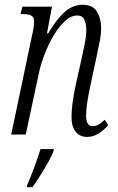

<svg xmlns="http://www.w3.org/2000/svg" viewBox="-20 -564 493 805"><path d="M345 10Q314 10 296.5 -12.5Q279 -35 280 -76Q280 -102 284 -132Q288 -162 297 -206L323 -322Q328 -344 335 -379Q342 -414 342 -440Q342 -460 334.5 -479.5Q327 -499 303 -499Q277 -499 251.5 -475Q226 -451 204 -413.5Q182 -376 166 -334Q150 -292 143 -257L88 0H27L114 -414Q118 -430 120.5 -446.5Q123 -463 123 -473Q123 -492 111.5 -498.5Q100 -505 75 -505H66L74 -536H198L177 -424H182Q218 -485 252 -514.5Q286 -544 326 -544Q370 -544 387 -514.5Q404 -485 404 -447Q404 -419 397.5 -387.5Q391 -356 386 -332L357 -196Q350 -162 345.5 -133Q341 -104 341 -80Q341 -35 368 -35Q382 -35 394.5 -42.5Q407 -50 419 -62L434 -39Q417 -20 394.5 -5Q372 10 345 10ZM94 212Q108 180 123.5 137.5Q139 95 150 61H206L205 67Q200 84 183.5 113.5Q167 143 148 173Q129 203 116 221H92Z"/></svg>

Font: Noto Serif ExtraCondensed Light
Style: Italic
Weight: 300
Width: 2
Italic angle: -12°
Designer: Monotype Design Team
Foundry: Monotype Imaging Inc.
Version: Version 2.014; ttfautohint (v1.8.4.7-5d5b)